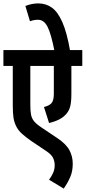

<svg xmlns="http://www.w3.org/2000/svg" viewBox="-20 -916 503 1127"><path d="M463 -529H399V-366Q399 -320 392.5 -293Q386 -266 368 -246Q337 -210 268 -194L238 -288Q252 -291 263 -296.5Q274 -302 281 -309Q296 -325 296 -365V-529H158V-300Q158 -266 162 -244Q166 -222 179 -205.5Q192 -189 220 -170L317 -105Q369 -70 388 -33.5Q407 3 407 45Q407 90 392 124Q377 158 354 191L268 139Q282 120 291.5 99.5Q301 79 301 53Q301 31 291.5 11Q282 -9 252 -29L164 -88Q131 -111 109.5 -130.5Q88 -150 77 -171Q64 -196 59.5 -223Q55 -250 55 -298V-529H0V-622H463ZM300 -615Q280 -718 259 -759Q238 -800 203 -800Q178 -800 156 -791L129 -881Q167 -896 205 -896Q249 -896 284 -871.5Q319 -847 346 -786Q373 -725 392 -615Z"/></svg>

Font: Noto Sans ExtraCondensed SemiBold
Style: Italic
Weight: 600
Width: 2
Italic angle: -12°
Designer: Monotype Design Team
Foundry: Monotype Imaging Inc.
Version: Version 2.013; ttfautohint (v1.8.4.7-5d5b)